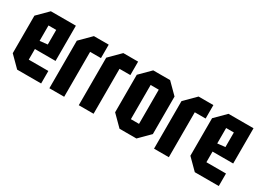

<svg xmlns="http://www.w3.org/2000/svg" viewBox="-26 -1077 2162 1595"><g transform="rotate(30 1055.0 -280.0)"><path d="M33 -100V-460L133 -560H373V-222H175V-120H363V0H133ZM175 -300 249 -308V-448H175Z M442 0V-456L546 -560H688V-431H584V0Z M724 0V-456L828 -560H970V-431H866V0Z M1015 -100V-460L1115 -560H1277L1377 -460V-100L1277 0H1115ZM1157 -116H1235V-444H1157Z M1446 0V-456L1550 -560H1692V-431H1588V0Z M1737 -100V-460L1837 -560H2077V-222H1879V-120H2067V0H1837ZM1879 -300 1953 -308V-448H1879Z"/></g></svg>

Font: Tektur Condensed SemiBold
Style: Regular
Weight: 600
Width: 3
Designer: Adam Jagosz
Foundry: Adam Jagosz
Version: Version 1.005;gftools[0.9.30]